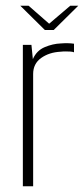

<svg xmlns="http://www.w3.org/2000/svg" viewBox="-20 -652 294 672"><path d="M60 0V-495H90L95 -445Q108 -475 136.5 -487Q165 -499 193 -500Q219 -502 239 -499V-469Q234 -471 226 -471.5Q218 -472 209 -472Q200 -472 192 -471Q152 -469 124 -449Q96 -429 96 -393V0ZM137 -547 51 -632H80L152 -569L226 -632H254L168 -547Z"/></svg>

Font: Alumni Sans Thin ExtraLight
Style: Regular
Weight: 250
Version: Version 1.018